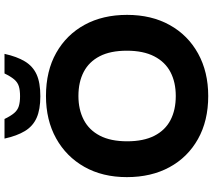

<svg xmlns="http://www.w3.org/2000/svg" viewBox="-66 -868 944 852"><g transform="rotate(-90 406.0 -442.0)"><path d="M406 10Q296 10 215 -35.5Q134 -81 90 -162Q46 -243 46 -351Q46 -459 91.5 -539.5Q137 -620 218 -665Q299 -710 406 -710Q517 -710 597.5 -664.5Q678 -619 722 -538.5Q766 -458 766 -350Q766 -242 721 -161Q676 -80 594.5 -35Q513 10 406 10ZM406 -134Q467 -134 512 -157.5Q557 -181 582 -229.5Q607 -278 607 -351Q607 -424 582.5 -471.5Q558 -519 513 -542.5Q468 -566 406 -566Q346 -566 300.5 -542.5Q255 -519 230 -471Q205 -423 205 -350Q205 -277 229.5 -229Q254 -181 299 -157.5Q344 -134 406 -134ZM405 -735Q346 -735 309 -751.5Q272 -768 250.5 -803.5Q229 -839 217 -894H304Q317 -867 330 -851.5Q343 -836 361 -830.5Q379 -825 405 -825Q432 -825 449.5 -830.5Q467 -836 480 -851.5Q493 -867 506 -894H593Q581 -839 559.5 -803.5Q538 -768 501.5 -751.5Q465 -735 405 -735Z"/></g></svg>

Font: REM SemiBold
Style: Regular
Weight: 600
Designer: Octavio Pardo
Foundry: Ashler Design
Version: Version 1.005;gftools[0.9.28]